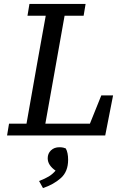

<svg xmlns="http://www.w3.org/2000/svg" viewBox="-20 -690 640 978"><path d="M120 -610 130 -670H416L406 -610H309L256 -312Q245 -249 233.5 -186Q222 -123 211 -60H438L496 -204H556L516 0H16L26 -60H115L168 -360Q179 -423 190.5 -485.5Q202 -548 213 -610ZM327 124Q327 184 290 217Q253 250 199 268L179 232Q210 220 229 208.5Q248 197 263 179Q245 167 234 151Q223 135 223 116Q223 92 239.5 76Q256 60 283 60Q294 60 302.5 62Q311 64 315 66Q327 87 327 124Z"/></svg>

Font: Source Serif 4 Caption
Style: Italic
Weight: 400
Italic angle: -12°
Designer: Frank Grießhammer
Foundry: Adobe Systems Incorporated
Version: Version 4.004;hotconv 1.0.117;makeotfexe 2.5.65602